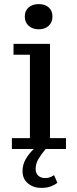

<svg xmlns="http://www.w3.org/2000/svg" viewBox="-20 -727 374 937"><path d="M169 -584Q139 -584 120 -601Q101 -618 101 -646Q101 -675 120 -691Q139 -707 169 -707Q199 -707 217.5 -691Q236 -675 236 -646Q236 -618 217.5 -601Q199 -584 169 -584ZM38 0V-53H126V-460H46V-513H224V-53H302V0H203Q182 25 168 48Q154 71 154 98Q154 119 167 130.5Q180 142 200 142Q214 142 223 138.5Q232 135 244 128L260 165Q248 175 228.5 182.5Q209 190 181 190Q143 190 116.5 168Q90 146 90 108Q90 76 105.5 49.5Q121 23 145 0Z"/></svg>

Font: Montagu Slab 16pt
Style: Regular
Weight: 400
Designer: Florian Karsten
Foundry: Florian Karsten
Version: Version 1.000; ttfautohint (v1.8.3)